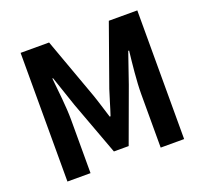

<svg xmlns="http://www.w3.org/2000/svg" viewBox="-127 -890 1106 1039"><g transform="rotate(-20 426.5 -370.5)"><path d="M91 0H224V-309C224 -380 212 -482 205 -552H209L268 -378L383 -67H468L582 -378L642 -552H647C639 -482 628 -380 628 -309V0H763V-741H599L475 -393C460 -348 447 -299 431 -252H426C411 -299 397 -348 381 -393L255 -741H91Z"/></g></svg>

Font: Noto Sans CJK SC
Style: Bold
Weight: 700
Designer: Ryoko NISHIZUKA 西塚涼子 (kana, bopomofo & ideographs); Paul D. Hunt (Latin, Greek & Cyrillic); Sandoll Communications 산돌커뮤니
Foundry: Adobe
Version: Version 2.004;hotconv 1.0.118;makeotfexe 2.5.65603